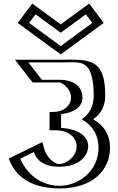

<svg xmlns="http://www.w3.org/2000/svg" viewBox="-20 -1049 668 1084"><path d="M315.3 -122.7C463.7 -122.7 503.2 -319.9 284.8 -313.1V-417.7C460.7 -417.7 420.8 -583.4 317 -583.4H187L86.7 -711.8H318.8C452.2 -711.8 549.1 -734.7 549.1 -507.8C549.1 -450 525.3 -405.8 487 -376C541.5 -342.8 576.3 -289.3 576.3 -215.3C576.3 -81 466.7 15 316.2 15C100.3 15 52.7 -157.5 52.7 -157.5L200.6 -229.8C200.6 -229.8 210 -122.7 315.3 -122.7ZM543.7 -918 475.7 -1009 322.7 -897 169.7 -1009 101.7 -918 322.7 -756ZM318.8 -696.8H117.5L194.3 -598.4H317C378.1 -598.4 420.9 -549 420.8 -498.7C420.7 -450.5 381.3 -407.6 299.7 -403V-328.2C400.8 -327 453.6 -278.4 452.6 -220.6C451.6 -162.3 396.3 -107.7 315.3 -107.7C228 -107.7 198.4 -174.5 189.6 -207.7L71.3 -149.9C86.1 -113.3 144.5 0 316.2 0C460.2 0 561.3 -90.6 561.3 -215.3C561.3 -284.1 529.7 -332.4 479.2 -363.2L460.7 -374.5L477.8 -387.8C512.6 -414.9 534.1 -454.3 534.1 -507.8C534.1 -722.6 458.1 -696.8 318.7 -696.8ZM522.6 -921.1 322.7 -774.6 122.8 -921.1 172.8 -988.1 322.7 -878.4 472.6 -988.1ZM315.3 -107.7C396.3 -107.7 451.6 -162.3 452.6 -220.6C453.6 -278.4 400.8 -327 299.7 -328.2V-403.1C381.3 -407.6 420.7 -450.5 420.8 -498.7C420.9 -549 378.1 -598.4 317 -598.4H194.3L117.5 -696.8H318.8C458 -696.8 534.1 -722.6 534.1 -507.8C534.1 -454.3 512.6 -414.9 477.8 -387.8L460.7 -374.5L479.2 -363.2C529.7 -332.4 561.3 -284.1 561.3 -215.3C561.3 -90.6 460.2 0 316.2 0C144.5 0 86.1 -113.3 71.3 -149.9L189.6 -207.7C198.4 -174.5 228 -107.7 315.3 -107.7ZM522.6 -921.1 472.6 -988.1 322.7 -878.4 172.8 -988.1 122.8 -921.1 322.7 -774.6ZM315.3 -122.7C237.8 -122.7 212.3 -180.6 204.1 -211.6L199.4 -229.2L52.2 -157.3L57.4 -144.3C73.3 -105.1 136.4 15 316.2 15C466.6 15 576.3 -81.1 576.3 -215.3C576.3 -289.4 541.3 -342.6 487.1 -376C526.3 -406.9 549.1 -450.2 549.1 -507.8C549.1 -696.2 481.6 -712.4 382.7 -712.4C362.6 -712.4 341.2 -711.8 318.7 -711.8H86.7L187 -583.4H317C369.7 -583.4 405.8 -540.8 405.8 -498.8C405.8 -460.4 375.5 -422.3 298.9 -418L284.7 -417.2V-313.4L299.6 -313.2C396.6 -312.1 438.4 -267.1 437.6 -220.9C436.8 -172.3 389.8 -122.7 315.3 -122.7ZM543.7 -918 322.7 -756 101.7 -918 169.7 -1009 322.7 -897 475.7 -1009ZM315.3 -107.7C407.7 -107.7 449.5 -147.2 466.9 -180.2C494.2 -232.3 479.4 -315.8 324.7 -327.3V-404.9C423.5 -416.8 445.7 -462.4 445.8 -498.7C445.9 -537.1 421.5 -598.4 317 -598.4H217L140.1 -696.8H318.7C343.1 -696.8 364.7 -697.4 382.5 -697.4C443.6 -697.4 509.1 -699.6 509.1 -507.8C509.1 -451.4 485.5 -409.3 451 -382.5L441.5 -375.1L453 -368.1C501.5 -338.6 536.3 -287.6 536.3 -215.3C536.3 -78.8 419.4 0 316.2 0C173.9 0 107.3 -117.3 94.4 -153.3L170.8 -190.6C182.2 -162.9 206.2 -107.7 315.3 -107.7ZM501 -919.6 322.7 -788.9 144.4 -919.6 180.7 -968.1 322.7 -864.1 464.7 -968.1ZM315.3 -122.7C279.4 -122.7 239.7 -170.2 229.4 -209.2L219.4 -246.9L29.2 -154C44.2 -116.8 92.6 15 316.2 15C507.4 15 601.3 -92.8 601.3 -215.3C601.3 -285.7 569.6 -336.8 513.3 -371.1L506.2 -375.4L513.9 -381.3C552.4 -411.3 574.1 -452.9 574.1 -507.8C574.1 -686.9 513.1 -712.4 382.6 -712.4C360.6 -712.4 339.5 -711.8 318.7 -711.8H64.1L164.4 -583.4H317C326.4 -583.4 380.9 -552.6 380.8 -498.8C380.7 -450.2 337.4 -420.3 293.9 -417.9L259.7 -416V-313.7L298.5 -313.3C358.9 -312.5 413.6 -278.7 412.6 -220.7C411.6 -160.3 348.6 -122.7 315.3 -122.7ZM565.4 -919.5 483.5 -1029 322.7 -911.3 161.9 -1029 80 -919.5 322.7 -741.7Z"/></svg>

Font: Hussar Outliner
Style: Regular
Weight: 700
Foundry: Cannot Into Space Fonts
Version: Version 0.92